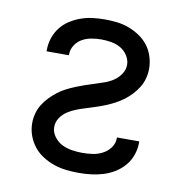

<svg xmlns="http://www.w3.org/2000/svg" viewBox="-66 -591 632 661"><g transform="rotate(10 250.0 -260.0)"><path d="M251 8Q229 8 207 5.5Q185 3 164.5 -4Q144 -11 125 -23Q106 -35 92.5 -52Q79 -69 71.5 -90Q64 -111 64 -133Q64 -150 68.5 -167Q73 -184 82 -198.5Q91 -213 103 -225.5Q115 -238 128.5 -248.5Q142 -259 157.5 -267Q173 -275 189 -281.5Q205 -288 221 -293.5Q237 -299 253.5 -304Q270 -309 286.5 -315Q303 -321 317 -330.5Q331 -340 341 -355Q351 -370 351 -387Q351 -404 341 -419.5Q331 -435 316 -443.5Q301 -452 283.5 -455Q266 -458 249 -458Q232 -458 214.5 -455Q197 -452 182 -443.5Q167 -435 157.5 -420Q148 -405 148 -388V-385H70V-391Q70 -412 77 -432.5Q84 -453 97 -469.5Q110 -486 128 -497.5Q146 -509 166 -516Q186 -523 207 -525.5Q228 -528 249 -528Q270 -528 291.5 -525.5Q313 -523 333 -515.5Q353 -508 371 -496Q389 -484 402 -467Q415 -450 421.5 -429Q428 -408 428 -387Q428 -370 423.5 -353Q419 -336 410 -321.5Q401 -307 389.5 -294.5Q378 -282 364 -271.5Q350 -261 335 -253Q320 -245 304 -238.5Q288 -232 271.5 -226.5Q255 -221 238.5 -216Q222 -211 206 -205Q190 -199 175.5 -189.5Q161 -180 151 -165.5Q141 -151 141 -133Q141 -115 152.5 -99.5Q164 -84 180 -76Q196 -68 214.5 -65Q233 -62 251 -62Q269 -62 287 -64.5Q305 -67 321.5 -75.5Q338 -84 349 -99Q360 -114 360 -132V-135H438V-130Q438 -108 430.5 -87Q423 -66 409 -49.5Q395 -33 376.5 -21.5Q358 -10 337 -3.5Q316 3 294.5 5.5Q273 8 251 8Z"/></g></svg>

Font: HulyMono
Style: Regular
Weight: 400
Monospace: yes
Designer: Belleve Invis
Foundry: Belleve Invis
Version: Version 33.2.5; ttfautohint (v1.8.4)